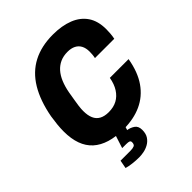

<svg xmlns="http://www.w3.org/2000/svg" viewBox="-248 -833 1167 1167"><g transform="rotate(-45 335.5 -249.5)"><path d="M312 12Q179 12 111.5 -49Q44 -110 44 -236Q44 -264 47 -293.5Q50 -323 55 -355Q76 -469 122.5 -546Q169 -623 242 -661Q315 -699 414 -699Q491 -699 548 -676.5Q605 -654 636 -608.5Q667 -563 667 -492Q667 -475 665.5 -456Q664 -437 660 -417H494Q497 -431 498 -444Q499 -457 499 -468Q499 -498 488 -519Q477 -540 455.5 -551Q434 -562 403 -562Q367 -562 339.5 -549.5Q312 -537 291.5 -514Q271 -491 257 -457.5Q243 -424 235 -381Q229 -345 225 -321Q221 -297 219 -282Q217 -267 216.5 -257.5Q216 -248 216 -239Q216 -202 227 -176.5Q238 -151 261.5 -138Q285 -125 321 -125Q363 -125 393.5 -141.5Q424 -158 444.5 -190Q465 -222 473 -268H634Q618 -173 575 -111Q532 -49 465.5 -18.5Q399 12 312 12ZM259 200Q231 200 201.5 196.5Q172 193 153 187L163 134H248Q268 134 280 129Q292 124 292 104Q292 94 284.5 90.5Q277 87 258 87H224L261 -28H341L323 31Q346 34 367.5 48Q389 62 389 95Q389 128 375 148.5Q361 169 340 180.5Q319 192 297 196Q275 200 259 200Z"/></g></svg>

Font: Archivo SemiCondensed ExtraBold
Style: Italic
Weight: 800
Width: 4
Italic angle: -10°
Designer: Hector Gatti
Foundry: Omnibus-Type
Version: Version 2.001